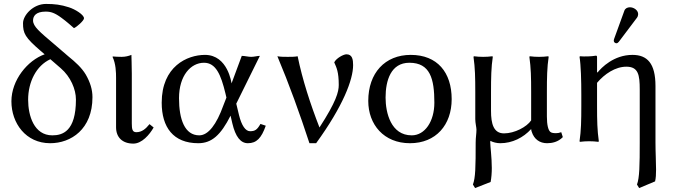

<svg xmlns="http://www.w3.org/2000/svg" viewBox="-20 -718 3429 976"><path d="M207 -442C120 -411 38 -311 38 -203C38 -92 111 10 235 10C341 10 450 -61 450 -224C450 -262 439 -299 416 -339C395 -374 364 -402 327 -432L256 -493C182 -556 148 -583 148 -614C148 -635 161 -659 212 -659C238 -659 258 -653 293 -627C319 -608 335 -593 356 -575C369 -580 407 -613 407 -625C407 -643 362 -671 330 -681C290 -694 258 -698 214 -698C148 -698 97 -640 97 -600C97 -548 107 -528 187 -459ZM289 -371C339 -328 366 -264 366 -212C366 -49 297 -30 246 -30C153 -30 123 -130 123 -211C123 -301 164 -384 236 -417Z M570 -322V-71C570 -20 602 12 658 12C701 12 740 -33 761 -70L740 -87C721 -63 701 -46 673 -46C653 -46 650 -61 650 -91V-343C650 -375 648 -439 648 -439C633 -433 617 -429 598 -429C586 -429 560 -430 554 -431L552 -429C569 -394 570 -350 570 -322Z M1181 -191 1301 -434C1288 -434 1272 -429 1257 -429C1242 -429 1224 -434 1209 -434L1157 -294C1157 -294 1139 -439 1022 -439C931 -439 802 -380 802 -196C802 -72 860 10 988 10C1056 10 1102 -31 1152 -130L1161 -91C1177 -23 1203 10 1240 10C1284 10 1309 -16 1331 -79L1304 -88C1287 -58 1276 -51 1251 -51C1228 -51 1208 -80 1195 -133ZM1131 -222 1115 -181C1081 -86 1039 -30 993 -30C919 -30 890 -111 890 -219C890 -334 950 -399 1017 -399C1077 -399 1103 -339 1126 -243Z M1604 -70C1558 -188 1517 -314 1493 -432C1480 -429 1457 -429 1443 -429C1427 -429 1406 -429 1390 -432C1449 -292 1505 -137 1553 10H1587C1724 -179 1775 -313 1775 -387C1775 -415 1771 -442 1741 -442C1726 -442 1689 -422 1679 -401C1691 -374 1702 -352 1702 -286C1702 -251 1689 -201 1604 -70Z M1852 -205C1852 -85 1931 10 2064 10C2196 10 2276 -83 2276 -214C2276 -350 2203 -439 2068 -439C1937 -439 1852 -347 1852 -205ZM2061 -399C2167 -399 2188 -317 2188 -196C2188 -101 2140 -30 2073 -30C1967 -30 1940 -145 1940 -222C1940 -309 1967 -399 2061 -399Z M2476 -249C2476 -324 2477 -376 2485 -429L2483 -432C2471 -430 2448 -429 2436 -429C2424 -429 2401 -430 2389 -432L2387 -429C2395 -372 2396 -325 2396 -249V-112C2396 -93 2402 -70 2402 -59C2402 -38 2398 -20 2398 7C2398 131 2397 186 2384 220L2395 238L2474 207C2478 186 2480 161 2480 136C2480 83 2472 24 2472 5C2472 1 2473 -1 2473 -2C2485 5 2505 10 2523 10C2584 10 2640 -18 2680 -62C2680 -57 2682 -52 2683 -48C2695 -10 2724 10 2761 10C2786 10 2817 4 2841 -21L2833 -46C2822 -42 2814 -41 2806 -41C2796 -41 2783 -42 2777 -48C2767 -57 2760 -82 2760 -126V-249C2760 -324 2761 -376 2769 -429L2767 -432C2755 -430 2732 -429 2720 -429C2708 -429 2685 -430 2673 -432L2671 -429C2679 -372 2680 -325 2680 -249V-106C2658 -73 2596 -40 2542 -40C2489 -40 2476 -89 2476 -154Z M3017 -349 3015 -352V-425C3015 -433 3014 -435 3009 -435C2987 -431 2951 -430 2928 -432L2926 -429C2933 -386 2935 -310 2935 -235V-180C2935 -105 2934 -54 2926 0L2928 3C2940 1 2963 0 2975 0C2987 0 3010 1 3022 3L3024 0C3016 -57 3015 -104 3015 -180V-297C3053 -342 3108 -379 3164 -379C3225 -379 3232 -337 3232 -263V6C3232 120 3231 186 3218 220L3229 238L3310 204C3314 188 3315 168 3315 144C3315 105 3312 57 3312 6V-281C3312 -396 3270 -439 3195 -439C3100 -439 3037 -374 3017 -349ZM3182 -681C3169 -681 3158 -675 3154 -664L3102 -521C3101 -518 3100 -514 3100 -511C3100 -504 3106 -498 3114 -498C3118 -498 3123 -502 3126 -506L3218 -628C3222 -633 3224 -641 3224 -646C3224 -666 3202 -681 3182 -681Z"/></svg>

Font: Libertinus Sans
Style: Regular
Weight: 400
Designer: Philipp H. Poll, Khaled Hosny
Foundry: Caleb Maclennan
Version: Version 7.050;RELEASE